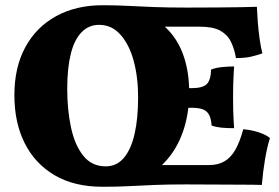

<svg xmlns="http://www.w3.org/2000/svg" viewBox="-20 -705 1067 734"><path d="M372 -685Q424 -685 470.5 -682.5Q517 -680 570 -678Q623 -676 695 -676Q765 -676 814 -676.5Q863 -677 898.5 -677.5Q934 -678 962 -679Q963 -654 965.5 -621Q968 -588 972.5 -556.5Q977 -525 983 -501Q964 -494 940.5 -488.5Q917 -483 882 -483Q876 -519 862.5 -546Q849 -573 821.5 -588Q794 -603 744 -603H610Q655 -562 678 -502Q701 -442 703 -368H712Q756 -368 771 -384Q786 -400 787 -439Q804 -446 828.5 -448.5Q853 -451 875 -451Q874 -435 873 -417.5Q872 -400 871.5 -379.5Q871 -359 871 -334Q871 -306 871.5 -284.5Q872 -263 873 -246.5Q874 -230 875 -215Q847 -215 826.5 -217Q806 -219 789 -225Q787 -253 778.5 -267.5Q770 -282 754 -287.5Q738 -293 710 -293H700Q692 -225 666.5 -169.5Q641 -114 599 -74H780Q814 -74 838.5 -88.5Q863 -103 880 -133Q897 -163 910 -211Q943 -208 971 -198.5Q999 -189 1012 -177Q1001 -143 993 -95Q985 -47 981 2Q952 1 905 1Q858 1 802.5 0.5Q747 0 690 0Q622 0 572.5 2Q523 4 476.5 6.5Q430 9 372 9Q264 9 189 -35Q114 -79 74.5 -157.5Q35 -236 35 -341Q35 -448 77 -525Q119 -602 195 -643.5Q271 -685 372 -685ZM359 -610Q319 -610 291.5 -581.5Q264 -553 250.5 -498.5Q237 -444 237 -365Q237 -285 251.5 -217.5Q266 -150 298.5 -109.5Q331 -69 384 -69Q426 -69 453.5 -101.5Q481 -134 494.5 -193Q508 -252 508 -333Q508 -410 491 -472.5Q474 -535 440.5 -572.5Q407 -610 359 -610Z"/></svg>

Font: Vollkorn Black
Style: Regular
Weight: 900
Designer: Friedrich Althausen
Foundry: Friedrich Althausen
Version: Version 5.000